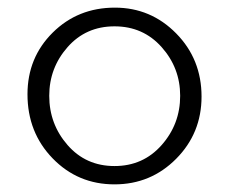

<svg xmlns="http://www.w3.org/2000/svg" viewBox="-20 -534 600 503"><path d="M508 -281Q508 -185 441.5 -118Q375 -51 280 -51Q184 -51 118 -119Q52 -187 52 -287Q52 -383 118 -448.5Q184 -514 281 -514Q375 -514 441.5 -446.5Q508 -379 508 -281ZM452 -283Q452 -356 403.5 -410.5Q355 -465 280 -465Q205 -465 157 -410.5Q109 -356 109 -283Q109 -209 157 -154Q205 -99 280 -99Q355 -99 403.5 -154Q452 -209 452 -283Z"/></svg>

Font: Palanquin ExtraLight
Style: Regular
Weight: 275
Designer: Pria Ravichandran
Version: Version 1.001